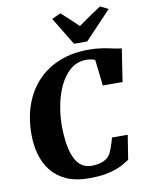

<svg xmlns="http://www.w3.org/2000/svg" viewBox="-105 -1070 881 1152"><g transform="rotate(-10 335.5 -494.0)"><path d="M344 8.5Q262 8.5 205.2 -17.2Q148.5 -43 113.8 -87.5Q79 -132 63.2 -189Q47.5 -246 47.5 -309Q47.5 -411 77.2 -492.5Q107 -574 162.8 -632.2Q218.5 -690.5 297 -721.2Q375.5 -752 473.5 -752Q517.5 -752 554.8 -746Q592 -740 621.5 -733.2Q651 -726.5 671 -725L640.5 -525.5H520L502 -684.5Q495 -687.5 486.8 -689.8Q478.5 -692 469.2 -693.2Q460 -694.5 450 -694.5Q393 -694.5 352 -660Q311 -625.5 284.8 -569.5Q258.5 -513.5 246.5 -446.2Q234.5 -379 236 -314Q237.5 -256 245.8 -209.5Q254 -163 270 -130.2Q286 -97.5 311.2 -80Q336.5 -62.5 372 -62.5Q384 -62.5 402.8 -64.8Q421.5 -67 441.5 -75.2Q461.5 -83.5 478 -101Q484.5 -108.5 490.2 -121Q496 -133.5 501.5 -148.2Q507 -163 511.8 -178.8Q516.5 -194.5 520 -208.5H616L592.5 -60Q578 -50.5 557.8 -38.8Q537.5 -27 508.5 -16Q479.5 -5 439 1.8Q398.5 8.5 344 8.5ZM393.5 -802 290.5 -971.5 344.5 -996Q370.5 -972.5 396.5 -948.5Q422.5 -924.5 447 -900.5Q481 -925.5 516 -949Q551 -972.5 585.5 -995.5L634.5 -971.5L474 -802Z"/></g></svg>

Font: Merriweather 36pt Black
Style: Italic
Weight: 900
Italic angle: -7.8°
Version: Version 2.101